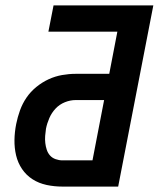

<svg xmlns="http://www.w3.org/2000/svg" viewBox="-20 -690 590 710"><path d="M211 0Q181 0 152.5 -6Q124 -12 100.5 -27Q77 -42 61.5 -65Q46 -88 39.5 -115.5Q33 -143 33.5 -172.5Q34 -202 40 -232Q45 -257 54 -282Q63 -307 78 -329Q93 -351 114.5 -368.5Q136 -386 160 -397Q184 -408 209.5 -412.5Q235 -417 260 -417H384L414 -573H159L178 -670H547L417 0ZM322 -97 365 -320H260Q240 -320 220 -312Q200 -304 185.5 -288.5Q171 -273 162.5 -253.5Q154 -234 150 -214Q148 -201 147 -187.5Q146 -174 147.5 -161Q149 -148 153 -136Q157 -124 165 -115Q173 -106 185.5 -101.5Q198 -97 211 -97Z"/></svg>

Font: Lode
Style: Bold Italic
Weight: 700
Italic angle: -11°
Monospace: yes
Designer: Belleve Invis
Foundry: Belleve Invis
Version: Version 29.2.0; ttfautohint (v1.8.3)